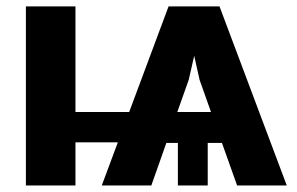

<svg xmlns="http://www.w3.org/2000/svg" viewBox="-20 -565 904 585"><path d="M702.4 0H853.7L648.8 -545.5H493.6L373.6 -223.7H209.9V-545.5H58.9V0H209.9V-131.4H339.1L290.1 0H441.1L486.9 -129.6H522V0H612.9V-129.6H656.2ZM520.2 -223.7 555 -321.7 571.7 -394.9 588.1 -321.7 622.9 -223.7Z"/></svg>

Font: Magic Ui Pro
Style: Bold
Weight: 700
Designer: Stefan Endress, Andreas Faust
Version: Version 1.000;FEAKit 1.0